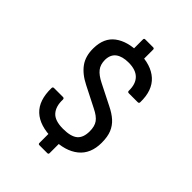

<svg xmlns="http://www.w3.org/2000/svg" viewBox="-235 -860 1066 1066"><g transform="rotate(45 298.5 -326.5)"><path d="M294 11Q193 11 141.5 -37Q90 -85 92 -183Q92 -193 102 -193H172Q182 -193 182 -182Q180 -128 206.5 -98Q233 -68 297 -68Q358 -68 385 -90.5Q412 -113 412 -164Q412 -203 395.5 -226Q379 -249 338 -269L216 -331Q158 -360 128.5 -401Q99 -442 100 -504Q101 -586 154 -625.5Q207 -665 296 -665Q393 -665 445.5 -617.5Q498 -570 496 -476Q496 -466 486 -466H416Q406 -466 406 -476Q407 -530 379 -558Q351 -586 295 -586Q246 -586 219 -566Q192 -546 191 -504Q191 -467 209.5 -443.5Q228 -420 268 -400L389 -339Q428 -320 453 -297.5Q478 -275 491 -244Q504 -213 504 -165Q504 -79 448.5 -34Q393 11 294 11ZM269 89Q260 89 260 80V-3L340 -7V80Q340 89 331 89ZM260 -650V-733Q260 -742 269 -742H331Q340 -742 340 -733V-646Z"/></g></svg>

Font: Sofia Sans Semi Condensed Medium
Style: Regular
Weight: 500
Designer: Botio Nikoltchev, Ani Petrova
Foundry: lettersoup
Version: Version 4.100